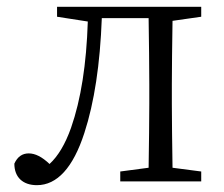

<svg xmlns="http://www.w3.org/2000/svg" viewBox="-20 -531 656 562"><path d="M88 11C147 11 194 -40 227 -142C256 -231 273 -343 278 -478H415C416 -405 417 -340 417 -284V-227C417 -176 416 -113 415 -40L332 -29V0H569V-29L485 -40C484 -113 483 -176 483 -227V-284C483 -335 484 -397 485 -470L569 -482V-511H147V-482L237 -468C233 -343 217 -240 188 -157C171 -109 150 -74 125 -51C103 -72 83 -82 64 -82C45 -82 31 -72 22 -52C22 -12 47 11 88 11Z"/></svg>

Font: AllPunType Light
Style: Regular
Weight: 300
Version: 1.0